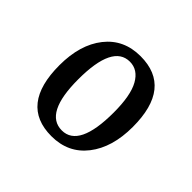

<svg xmlns="http://www.w3.org/2000/svg" viewBox="-89 -728 470 470"><g transform="rotate(45 146.0 -492.5)"><path d="M263 -503Q263 -432 229.5 -389Q196 -346 138 -346Q29 -346 29 -483Q29 -554 62.5 -596.5Q96 -639 154 -639Q263 -639 263 -503ZM86 -491Q86 -374 146 -374Q205 -374 205 -495Q205 -554 189 -582.5Q173 -611 145 -611Q86 -611 86 -491Z"/></g></svg>

Font: Gupter
Style: Regular
Weight: 400
Designer: Octavio Pardo
Version: Version 1.000